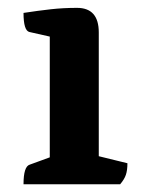

<svg xmlns="http://www.w3.org/2000/svg" viewBox="-20 -478 377 498"><path d="M41 0Q41 -46 57 -50.9L120.1 -73.9L109.1 -58.6V-395.4L121.1 -380.4L56.4 -395Q41 -398.4 41 -444.5Q79.5 -450.4 111.9 -454Q144.3 -457.6 179.8 -457.6Q236.2 -457.6 236.2 -393.8V-61.9L224.2 -75.8L310.5 -54.6Q310.5 -36.4 306.5 -24.6Q302.6 -12.9 291.6 0Z"/></svg>

Font: Pitagon Serif
Style: Regular
Weight: 400
Designer: Travis Tran
Foundry: Pitagon
Version: Version 1.000;gftools[0.9.26]